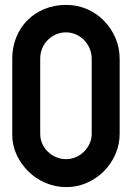

<svg xmlns="http://www.w3.org/2000/svg" viewBox="-20 -753 539 783"><path d="M30 -514Q30 -560 46 -600Q62 -640 91 -669.5Q120 -699 160.5 -716Q201 -733 250 -733Q295 -733 334.5 -716Q374 -699 403.5 -669Q433 -639 450.5 -599Q468 -559 468 -513V-208Q468 -163 450.5 -123.5Q433 -84 403.5 -54.5Q374 -25 334.5 -7.5Q295 10 250 10Q206 10 166 -7Q126 -24 96 -53.5Q66 -83 48 -121.5Q30 -160 30 -202ZM144 -206Q144 -185 152.5 -166.5Q161 -148 175.5 -134Q190 -120 209 -112Q228 -104 249 -104Q270 -104 289 -112Q308 -120 322.5 -134.5Q337 -149 345.5 -167.5Q354 -186 354 -207V-514Q354 -536 345.5 -555.5Q337 -575 323 -589.5Q309 -604 290 -612.5Q271 -621 249 -621Q227 -621 208 -612.5Q189 -604 174.5 -589.5Q160 -575 152 -555.5Q144 -536 144 -514Z"/></svg>

Font: VDS
Style: Bold
Weight: 700
Designer: artmaker
Foundry: artmaker
Version: Version 1.000 2009 initial release